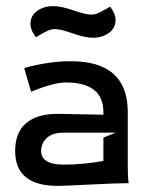

<svg xmlns="http://www.w3.org/2000/svg" viewBox="-20 -606 480 631"><path d="M359.9 -541Q359.9 -513.2 337.6 -497.6Q315.4 -481.9 285.2 -481.9Q259.8 -481.9 219.5 -496.1Q179.2 -510.3 162.1 -510.3Q155.8 -510.3 150.1 -509.3Q144.5 -508.3 137.7 -505.4Q130.9 -502.4 127 -500.2Q123 -498 113.3 -492.4Q103.5 -486.8 98.1 -483.9L96.2 -486.3Q94.2 -489.3 92.5 -491.7Q90.8 -494.1 88.4 -498.5Q85.9 -502.9 84.2 -507.1Q82.5 -511.2 81.3 -516.6Q80.1 -522 80.1 -526.9Q80.1 -554.7 102.3 -570.3Q124.5 -585.9 154.8 -585.9Q181.2 -585.9 221.2 -572Q261.2 -558.1 278.3 -558.1Q284.7 -558.1 290 -558.8Q295.4 -559.6 302.7 -563Q310.1 -566.4 313 -567.9Q315.9 -569.3 327.1 -575.7Q338.4 -582 341.8 -584L343.8 -581.1Q345.7 -578.6 347.4 -576.2Q349.1 -573.7 351.6 -569.3Q354 -564.9 355.7 -560.8Q357.4 -556.6 358.6 -551.3Q359.9 -545.9 359.9 -541ZM29.8 -109.9Q29.8 -170.4 65.7 -201.2Q101.6 -231.9 169.9 -231.9L319.8 -229V-237.8Q319.8 -335 195.8 -335Q157.7 -335 82 -304.7L59.6 -381.8Q75.7 -388.2 121.3 -396.5Q167 -404.8 212.9 -404.8Q398.4 -404.8 399.9 -240.2V-58.1Q399.9 -23.4 402.8 -3.9H396Q361.3 -3.9 276.1 0.5Q190.9 4.9 169.9 4.9Q29.8 4.9 29.8 -109.9ZM115.2 -109.9Q115.2 -64.9 189.9 -64.9Q251.5 -64.9 319.8 -77.1V-153.8L359.9 -169.9H188Q152.8 -169.9 134 -152.8Q115.2 -135.7 115.2 -109.9Z"/></svg>

Font: Nikodecs
Style: Medium
Weight: 500
Version: Version 0.29